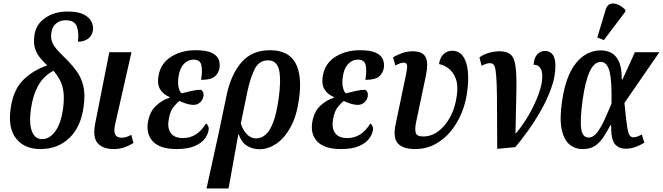

<svg xmlns="http://www.w3.org/2000/svg" viewBox="-20 -830 3736 1082"><path d="M208 10Q118 10 71 -49Q24 -108 40 -218Q54 -322 109.5 -378Q165 -434 246 -461Q221 -485 203 -508Q185 -531 176.5 -560Q168 -589 174 -631Q182 -692 234 -728.5Q286 -765 361 -765Q420 -765 452 -748.5Q484 -732 495.5 -707.5Q507 -683 504 -660Q499 -628 476 -611.5Q453 -595 419 -595Q426 -645 413 -680.5Q400 -716 350 -716Q318 -716 296 -697.5Q274 -679 270 -649Q265 -619 272.5 -597Q280 -575 298.5 -553.5Q317 -532 346 -504Q384 -467 411 -430Q438 -393 449.5 -345.5Q461 -298 451 -228Q436 -115 371 -52.5Q306 10 208 10ZM217 -46Q259 -46 291 -89.5Q323 -133 335 -215Q343 -273 337.5 -313Q332 -353 316.5 -381Q301 -409 282 -431Q257 -420 231 -395Q205 -370 184.5 -326Q164 -282 154 -214Q143 -134 160 -90Q177 -46 217 -46Z M622 10Q559 10 530 -23.5Q501 -57 517 -137L596 -536H721L629 -130Q620 -91 629 -72.5Q638 -54 665 -54Q679 -54 690.5 -57.5Q702 -61 720 -70L732 -24Q710 -10 682 0Q654 10 622 10Z M976 10Q882 10 842 -32.5Q802 -75 814 -143Q824 -201 858.5 -233.5Q893 -266 935 -279L936 -283Q901 -297 883 -326Q865 -355 873 -401Q884 -471 942.5 -509Q1001 -547 1083 -547Q1142 -547 1172.5 -532.5Q1203 -518 1212 -495Q1221 -472 1217 -447Q1212 -418 1190.5 -399Q1169 -380 1113 -380Q1122 -434 1114.5 -464Q1107 -494 1071 -494Q1040 -494 1017 -470.5Q994 -447 987 -404Q980 -365 986.5 -337.5Q993 -310 1004 -304Q1033 -312 1060.5 -318Q1088 -324 1113 -324Q1119 -320 1124 -311Q1129 -302 1126 -285Q1122 -266 1107 -252.5Q1092 -239 1071 -239Q1053 -239 1034 -244.5Q1015 -250 991 -261Q978 -251 958.5 -228Q939 -205 931 -158Q922 -111 941.5 -81.5Q961 -52 1012 -52Q1091 -52 1141 -134Q1149 -129 1153.5 -118.5Q1158 -108 1155 -94Q1151 -70 1132 -46Q1113 -22 1075 -6Q1037 10 976 10Z M1256 -289Q1281 -410 1340.5 -478.5Q1400 -547 1501 -547Q1605 -547 1644.5 -476Q1684 -405 1665 -272Q1652 -176 1617.5 -113.5Q1583 -51 1537 -20Q1491 11 1444 11Q1402 11 1371 -9Q1340 -29 1325 -73H1323L1268 232H1144L1212 -78ZM1423 -50Q1452 -50 1476.5 -71Q1501 -92 1519.5 -140.5Q1538 -189 1550 -272Q1565 -378 1553 -434Q1541 -490 1490 -490Q1441 -490 1416.5 -443Q1392 -396 1375 -318L1337 -134Q1348 -99 1370.5 -74.5Q1393 -50 1423 -50Z M1902 10Q1808 10 1768 -32.5Q1728 -75 1740 -143Q1750 -201 1784.5 -233.5Q1819 -266 1861 -279L1862 -283Q1827 -297 1809 -326Q1791 -355 1799 -401Q1810 -471 1868.5 -509Q1927 -547 2009 -547Q2068 -547 2098.5 -532.5Q2129 -518 2138 -495Q2147 -472 2143 -447Q2138 -418 2116.5 -399Q2095 -380 2039 -380Q2048 -434 2040.5 -464Q2033 -494 1997 -494Q1966 -494 1943 -470.5Q1920 -447 1913 -404Q1906 -365 1912.5 -337.5Q1919 -310 1930 -304Q1959 -312 1986.5 -318Q2014 -324 2039 -324Q2045 -320 2050 -311Q2055 -302 2052 -285Q2048 -266 2033 -252.5Q2018 -239 1997 -239Q1979 -239 1960 -244.5Q1941 -250 1917 -261Q1904 -251 1884.5 -228Q1865 -205 1857 -158Q1848 -111 1867.5 -81.5Q1887 -52 1938 -52Q2017 -52 2067 -134Q2075 -129 2079.5 -118.5Q2084 -108 2081 -94Q2077 -70 2058 -46Q2039 -22 2001 -6Q1963 10 1902 10Z M2319 10Q2251 10 2222 -22Q2193 -54 2210 -132L2268 -409Q2276 -445 2274 -461Q2272 -477 2255 -477Q2246 -477 2234.5 -473Q2223 -469 2208 -461L2195 -507Q2218 -521 2246.5 -531Q2275 -541 2306 -541Q2360 -541 2377.5 -510Q2395 -479 2381 -408L2324 -137Q2317 -101 2323 -81Q2329 -61 2365 -61Q2411 -61 2450.5 -90.5Q2490 -120 2517.5 -171.5Q2545 -223 2554 -289Q2563 -350 2548 -388Q2533 -426 2507 -445Q2481 -464 2454 -469Q2460 -507 2480 -525.5Q2500 -544 2529 -544Q2567 -544 2589 -513.5Q2611 -483 2616.5 -429.5Q2622 -376 2612 -308Q2604 -248 2580.5 -191.5Q2557 -135 2519.5 -89.5Q2482 -44 2431.5 -17Q2381 10 2319 10Z M2682 -507Q2708 -525 2738 -533Q2768 -541 2795 -541Q2837 -541 2858 -522.5Q2879 -504 2885.5 -454Q2892 -404 2890 -313Q2888 -222 2885 -78H2887Q2928 -126 2961.5 -185Q2995 -244 3015.5 -300.5Q3036 -357 3036 -399Q3036 -435 3022 -450.5Q3008 -466 2987 -465Q2989 -503 3007 -523Q3025 -543 3052 -543Q3078 -543 3094 -523Q3110 -503 3110 -458Q3110 -399 3086.5 -333.5Q3063 -268 3027 -205Q2991 -142 2952.5 -89Q2914 -36 2884 -1L2782 9Q2781 -124 2781 -212Q2781 -300 2779 -353Q2777 -406 2773 -432Q2769 -458 2761.5 -466Q2754 -474 2741 -474Q2721 -474 2694 -459Z M3264 10Q3219 10 3188 -17Q3157 -44 3145 -102.5Q3133 -161 3147 -257Q3168 -403 3226 -474.5Q3284 -546 3367 -546Q3397 -546 3423.5 -533Q3450 -520 3467 -485Q3484 -450 3484 -382H3488L3558 -536H3696L3499 -250Q3507 -166 3513 -124.5Q3519 -83 3527 -69.5Q3535 -56 3550 -56Q3560 -56 3573 -61Q3586 -66 3597 -72L3611 -26Q3591 -13 3563 -2.5Q3535 8 3506 8Q3466 8 3444.5 -19Q3423 -46 3424 -124H3420Q3401 -89 3381.5 -58.5Q3362 -28 3334.5 -9Q3307 10 3264 10ZM3297 -55Q3324 -55 3346 -84.5Q3368 -114 3388 -158Q3408 -202 3426 -245Q3429 -373 3415 -427Q3401 -481 3366 -481Q3328 -481 3303 -426.5Q3278 -372 3263 -265Q3248 -152 3255.5 -103.5Q3263 -55 3297 -55ZM3383 -604 3346 -619 3393 -775Q3401 -802 3420 -808Q3439 -814 3461.5 -804.5Q3484 -795 3504 -775L3503 -763Z"/></svg>

Font: Noto Serif ExtraCondensed SemiBold
Style: Italic
Weight: 600
Width: 2
Italic angle: -12°
Designer: Monotype Design Team
Foundry: Monotype Imaging Inc.
Version: Version 2.013